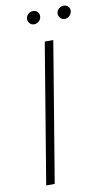

<svg xmlns="http://www.w3.org/2000/svg" viewBox="-98 -938 535 984"><g transform="rotate(-10 169.5 -446.0)"><path d="M224.8 -727.3 104 0H59.7L180.4 -727.3ZM301.8 -823.9Q286.9 -823.9 277.3 -835.4Q267.8 -846.9 270.6 -861.9Q272.7 -874.3 283.4 -883.2Q294 -892 306.5 -892Q322.4 -892 331.9 -881Q341.3 -870 338.1 -854Q335.6 -842 325.5 -832.9Q315.3 -823.9 301.8 -823.9ZM142.8 -823.9Q127.8 -823.9 118.4 -835.2Q109 -846.6 111.5 -861.9Q113.6 -874.3 124.3 -883.2Q134.9 -892 147.4 -892Q163.4 -892 172.6 -881Q181.8 -870 179 -854Q177.6 -842.3 166.9 -833.1Q156.2 -823.9 142.8 -823.9Z"/></g></svg>

Font: Inter Extra Light  BETA
Style: Italic
Weight: 200
Italic angle: 9.39999°
Designer: Rasmus Andersson
Foundry: rsms
Version: Version 3.011;git-f93a4a705